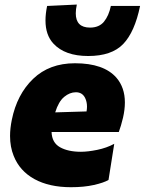

<svg xmlns="http://www.w3.org/2000/svg" viewBox="-20 -786 619 821"><path d="M283.5 14.5Q190.5 14.5 127.2 -20.2Q64 -55 38.5 -119.5Q23 -157.5 23 -204.5Q23 -237 30.5 -273.5Q52.5 -382.5 121.8 -449Q191 -515.5 300.5 -515.5Q424 -515.5 478 -453.5Q514 -411.5 514 -348Q514 -317.5 506 -282.5Q497.5 -247 488 -221.5H200.5Q202 -176 236.5 -156.5Q271 -137 326 -137Q355.5 -137 395.8 -145.2Q436 -153.5 468.5 -171L444 -16.5Q423.5 -4.5 381.2 5Q339 14.5 283.5 14.5ZM304.5 -391.5Q278.5 -391.5 254.5 -371.8Q230.5 -352 216 -305.5L350 -309.5Q352 -320 352 -330Q352 -350.5 344 -367Q332 -391.5 304.5 -391.5ZM357 -546.5Q257.5 -546.5 208.5 -599.5Q174.5 -636 174.5 -698.5Q174.5 -727 181.5 -760.5L308.5 -766.5Q304 -745.5 304 -729Q304 -668 365 -668Q404 -668 424.8 -693.5Q445.5 -719 454 -760.5H579Q556 -649 506.8 -597.8Q457.5 -546.5 357 -546.5Z"/></svg>

Font: Heraclito ExtraBold
Style: Italic
Weight: 800
Italic angle: -12°
Designer: Kostas Bartsokas (font) & Cristiano Sobral (main changes)
Foundry: Kostas Bartsokas (font) & Cristiano Sobral (main changes)
Version: Version 1.00;July 8, 2020;FontCreator 13.0.0.2655 64-bit